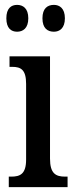

<svg xmlns="http://www.w3.org/2000/svg" viewBox="-20 -767 308 787"><path d="M201 -637C224 -637 246 -651 246 -692C246 -733 224 -747 201 -747C175 -747 154 -733 154 -692C154 -651 175 -637 201 -637ZM50 -637C74 -637 96 -651 96 -692C96 -733 74 -747 50 -747C26 -747 6 -733 6 -692C6 -651 26 -637 50 -637ZM16 0H257V-43H247C209 -43 185 -55 185 -117V-536H19V-493H30C66 -493 87 -481 87 -423V-113C87 -54 63 -43 26 -43H16Z"/></svg>

Font: Noto Serif Georgian ExtraCondensed Medium
Style: Regular
Weight: 500
Width: 2
Designer: Monotype Design Team, Akaki Razmadze
Foundry: Google LLC
Version: Version 2.003